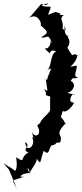

<svg xmlns="http://www.w3.org/2000/svg" viewBox="-53 -801 458 1073"><path d="M-3 147 41 252C8 189 8 219 85 184C42 198 64 165 117 166C97 155 96 109 115 165C114 151 162 101 150 84C180 121 166 114 191 42C226 71 214 35 239 5C189 -6 258 46 279 -36C270 3 216 0 283 -5C303 -57 247 -39 311 -110C299 -113 328 -97 316 -103C289 -164 279 -124 298 -181C322 -165 359 -219 361 -228C318 -223 352 -293 366 -271L324 -282C360 -292 375 -334 342 -349C364 -382 351 -349 385 -371C345 -362 388 -432 373 -434C307 -422 363 -425 380 -490C378 -501 331 -501 363 -477C309 -540 326 -562 310 -519C367 -577 305 -596 334 -603C322 -598 308 -598 307 -657C331 -599 277 -666 295 -637C309 -684 272 -692 303 -717C253 -717 304 -718 277 -728C246 -737 272 -738 215 -718C244 -789 230 -751 180 -770C239 -799 213 -759 177 -779L110 -700C159 -735 185 -662 173 -661C211 -624 227 -621 177 -593C206 -581 217 -625 237 -557C208 -597 250 -561 211 -531C187 -533 203 -523 228 -501C223 -494 224 -533 261 -513C221 -496 244 -424 200 -400C267 -453 202 -372 212 -349C235 -389 208 -335 202 -364C211 -293 221 -281 194 -305L205 -279C194 -258 236 -274 227 -249V-186C224 -164 149 -123 176 -91C193 -140 155 -99 155 -99C186 -48 142 -24 125 -64C145 7 125 -53 128 -31C148 14 95 59 87 -7C127 17 61 35 106 51C53 82 94 114 37 78C38 83 47 136 32 154C-18 118 22 149 -33 111Z"/></svg>

Font: Asimov Aggro
Style: CondIt
Weight: 500
Designer: Google
Version: Version 2.000980; 2014